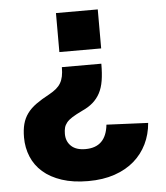

<svg xmlns="http://www.w3.org/2000/svg" viewBox="-52 -611 709 819"><g transform="rotate(-5 302.5 -201.0)"><path d="M293 162Q229 162 180.5 146Q132 130 100 102Q68 74 52 35.5Q36 -3 36 -47Q36 -80 42.5 -104.5Q49 -129 63.5 -149Q78 -169 101.5 -186Q125 -203 159 -221Q177 -231 189 -241Q201 -251 208.5 -263.5Q216 -276 219.5 -292.5Q223 -309 223 -332H392Q392 -290 387 -259.5Q382 -229 370 -206.5Q358 -184 339 -167.5Q320 -151 293 -139Q266 -126 250 -116Q234 -106 225.5 -95.5Q217 -85 214 -73.5Q211 -62 211 -47Q211 -15 232 5Q253 25 293 25Q381 25 391 -71L569 -63Q565 -14 545 27Q525 68 490.5 98Q456 128 406.5 145Q357 162 293 162ZM397 -564V-397H218V-564Z"/></g></svg>

Font: Geist ExtBd
Style: Regular
Weight: 400
Designer: Basement.studio, Andrés Briganti, Mateo Zaragoza
Foundry: Basement.studio, Vercel, Andrés Briganti, Guido Ferreyra, Mateo Zaragoza
Version: Version 1.401